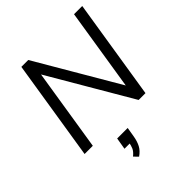

<svg xmlns="http://www.w3.org/2000/svg" viewBox="-263 -855 1273 1273"><g transform="rotate(-45 373.5 -218.5)"><path d="M48.1 0 160.1 -705H224.7L578 -101.7L558.7 -105L653.9 -705H730.9L618.9 0H554.8L201.5 -603.3L220.3 -600L125.1 0ZM291.3 267.9 262.8 239.3Q289.3 217.8 297.8 197.9Q306.3 178.1 310.8 151.5L329.5 162.3H259.7L273.5 79.9H372.2L360.8 147.9Q354.3 187.2 339.1 216.4Q323.9 245.6 291.3 267.9Z"/></g></svg>

Font: Mulish ExtraLight
Style: Italic
Weight: 200
Italic angle: -9°
Designer: Vernon Adams
Foundry: Vernon Adams
Version: Version 3.603